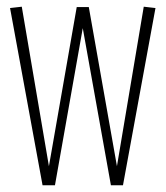

<svg xmlns="http://www.w3.org/2000/svg" viewBox="-20 -553 494 573"><path d="M107 0 10 -529 45 -533 126 -57 209 -532H245L329 -57L409 -533L444 -529L347 0H311L227 -469L144 0Z"/></svg>

Font: Georama Condensed ExtraLight
Style: Regular
Weight: 200
Width: 3
Designer: Jean-Baptiste Levee
Foundry: Production Type
Version: Version 1.000